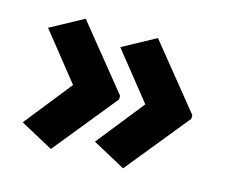

<svg xmlns="http://www.w3.org/2000/svg" viewBox="-74 -609 787 665"><g transform="rotate(15 319.5 -276.5)"><path d="M157 -43 39 -107 174 -277 39 -446 157 -510 341 -283V-270ZM416 -43 298 -107 433 -277 298 -446 416 -510 600 -283V-270Z"/></g></svg>

Font: Noto Sans UI ExtraBold
Style: Regular
Weight: 800
Designer: Monotype Design Team
Foundry: Monotype Imaging Inc.
Version: Version 1.001